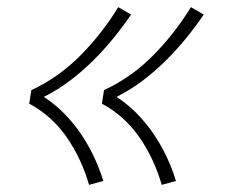

<svg xmlns="http://www.w3.org/2000/svg" viewBox="-20 -612 640 539"><path d="M434 -93Q424 -128 408.5 -161.5Q393 -195 372.5 -225Q352 -255 325 -279.5Q298 -304 266 -321L272 -359Q311 -377 346 -402Q381 -427 411 -457.5Q441 -488 467.5 -522Q494 -556 516 -592L552 -571Q528 -536 501 -503Q474 -470 443.5 -440Q413 -410 379 -384.5Q345 -359 307 -340Q338 -320 364 -293.5Q390 -267 410.5 -237Q431 -207 447 -173.5Q463 -140 474 -104ZM230 -93Q220 -128 204.5 -161.5Q189 -195 168.5 -225Q148 -255 121 -279.5Q94 -304 62 -321L68 -359Q107 -377 142 -402Q177 -427 207 -457.5Q237 -488 263.5 -522Q290 -556 312 -592L348 -571Q324 -536 297 -503Q270 -470 239.5 -440Q209 -410 175 -384.5Q141 -359 103 -340Q134 -320 160 -293.5Q186 -267 206.5 -237Q227 -207 243 -173.5Q259 -140 270 -104Z"/></svg>

Font: Iosevka Curly XLtEx
Style: Italic
Weight: 200
Width: 7
Italic angle: -9°
Monospace: yes
Designer: Belleve Invis
Foundry: Belleve Invis
Version: Version 11.1.0; ttfautohint (v1.8.3)